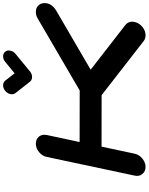

<svg xmlns="http://www.w3.org/2000/svg" viewBox="120 -1080 960 1240"><g transform="rotate(-90 600.0 -460.0)"><path d="M892.6 -873Q888.7 -853.5 872.1 -839.8L758.8 -746.6Q742.2 -732.9 722.7 -732.9Q703.1 -732.9 692.4 -746.6L619.1 -839.8Q611.3 -850.1 611.3 -863.3Q611.3 -867.7 612.3 -873Q616.7 -892.6 633.1 -906.2Q649.4 -919.9 668.5 -919.9Q688 -919.9 699.2 -906.2L746.6 -845.7L820.3 -906.2Q836.4 -919.9 856 -919.9Q875 -919.9 886.2 -906.2Q894 -896.5 894 -883.8Q894 -878.9 892.6 -873ZM1059.1 -129.9Q1080.1 -112.8 1080.1 -86.9Q1080.1 -79.1 1078.1 -70.8Q1071.8 -41.5 1046.6 -20.8Q1021.5 0 992.2 0Q969.7 0 954.6 -12.2L605.5 -283.7L272.9 -284.2L227.5 -70.8Q221.2 -41.5 196 -20.8Q170.9 0 141.6 0Q112.3 0 96.2 -21Q84 -35.6 84 -55.2Q84 -62.5 85.9 -70.8L206.5 -637.7Q212.4 -667 237.5 -687.7Q262.7 -708.5 292 -708.5Q321.3 -708.5 337.9 -688.5Q349.6 -673.3 349.6 -653.3Q349.6 -646 348.1 -637.7L302.7 -425.8L635.7 -425.3L1100.1 -696.3Q1120.1 -708.5 1142.6 -708.5Q1171.9 -708.5 1188.5 -688Q1200.2 -672.4 1200.2 -652.8Q1200.2 -645.5 1198.7 -637.7Q1190.9 -601.1 1154.3 -578.6L770 -354.5Z"/></g></svg>

Font: Robtronika
Style: Italic
Weight: 400
Italic angle: -12°
Designer: GGBot
Version: 1.00